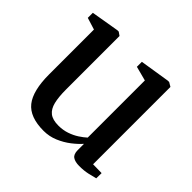

<svg xmlns="http://www.w3.org/2000/svg" viewBox="-138 -696 860 860"><g transform="rotate(45 292.0 -266.0)"><path d="M460.5 9Q434 9 419.8 -0.8Q405.5 -10.5 405.5 -36.5V-76.5Q388 -56.5 362 -36.5Q336 -16.5 304 -3Q272 10.5 236 10.5Q149 10.5 112 -36Q75 -82.5 75 -186.5V-470L18.5 -487.5V-519.5L151.5 -542H160L176.5 -530.5V-191.5Q176.5 -144.5 184 -113.8Q191.5 -83 210.8 -68Q230 -53 266.5 -53Q295.5 -53 320.2 -61.5Q345 -70 364.5 -82.8Q384 -95.5 397.5 -108V-470L329 -488V-519.5L470.5 -542H479.5L499 -530.5V-40.5L554 -39.5L553.5 -6Q536.5 -1.5 513.5 3.8Q490.5 9 460.5 9Z"/></g></svg>

Font: Merriweather 72pt
Style: Regular
Weight: 400
Version: Version 2.100